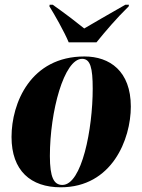

<svg xmlns="http://www.w3.org/2000/svg" viewBox="-20 -786 604 816"><path d="M272 -606H390C429 -654 472 -705 527 -759L528 -766H513C440 -725 378 -688 338 -665C307 -690 266 -722 204 -766H191L190 -759C210 -727 253 -652 272 -606ZM238 10C456 10 536 -194 536 -333C536 -484 446 -546 339 -546C110 -546 29 -348 29 -204C29 -60 111 10 238 10ZM245 0C209 0 192 -32 192 -123C192 -312 252 -536 329 -536C364 -536 374 -498 374 -409C374 -238 328 0 245 0Z"/></svg>

Font: Noto Serif Display Condensed Black
Style: Italic
Weight: 900
Width: 3
Italic angle: -12°
Designer: Monotype Design Team
Foundry: Monotype Imaging Inc.
Version: Version 2.009